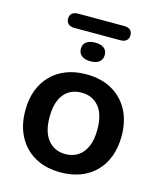

<svg xmlns="http://www.w3.org/2000/svg" viewBox="-117 -868 810 963"><g transform="rotate(15 288.0 -386.0)"><path d="M288 10Q212 10 156 -21Q100 -52 69 -109.5Q38 -167 38 -245Q38 -304 55.5 -350.5Q73 -397 106 -430.5Q139 -464 185 -481.5Q231 -499 288 -499Q364 -499 420 -468Q476 -437 507 -380Q538 -323 538 -245Q538 -186 520.5 -139Q503 -92 470 -58.5Q437 -25 391 -7.5Q345 10 288 10ZM288 -85Q325 -85 353 -103Q381 -121 396.5 -156.5Q412 -192 412 -245Q412 -325 378 -364.5Q344 -404 288 -404Q251 -404 223 -386.5Q195 -369 179.5 -333.5Q164 -298 164 -245Q164 -166 198 -125.5Q232 -85 288 -85ZM168 -708Q148 -708 137 -718Q126 -728 126 -745Q126 -763 137 -772.5Q148 -782 168 -782H408Q428 -782 439 -772.5Q450 -763 450 -745Q450 -728 439 -718Q428 -708 408 -708ZM289 -567Q260 -567 243.5 -580Q227 -593 227 -616Q227 -639 243.5 -651.5Q260 -664 289 -664Q319 -664 335 -651.5Q351 -639 351 -616Q351 -593 335 -580Q319 -567 289 -567Z"/></g></svg>

Font: Nunito
Style: Bold
Weight: 700
Designer: Vernon Adams
Foundry: Vernon Adams
Version: Version 3.602